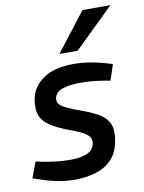

<svg xmlns="http://www.w3.org/2000/svg" viewBox="-86 -804 655 871"><g transform="rotate(-10 241.5 -368.0)"><path d="M191.1 7.5Q145 7.5 107.8 -0.1Q70.6 -7.7 33.4 -20.4L-0.9 -31.9L26.4 -104.5L57.3 -98.1Q90.5 -91.6 123.1 -88.2Q155.7 -84.8 186.9 -84.8Q230.3 -84.8 260.1 -97.4Q289.9 -110.1 295.8 -139Q298.6 -154.1 292.7 -166.6Q286.9 -179.1 265.2 -191.8Q243.6 -204.5 198.9 -220.2Q145.5 -240.1 114.4 -261.7Q83.3 -283.3 73.4 -312.9Q63.5 -342.4 71.5 -384.8Q82.5 -441.7 133.8 -476.1Q185.2 -510.6 273 -510.6Q309.3 -510.6 348.1 -504.3Q386.8 -498 419.9 -487.8L448.7 -479L424.5 -406.7L402.8 -410.8Q370.8 -416.1 343.6 -418.7Q316.5 -421.3 293.4 -421.3Q237.2 -421.3 205.3 -410.1Q173.5 -398.8 168.1 -372.3Q165.3 -357 172.9 -345.7Q180.5 -334.4 205 -322.5Q229.5 -310.6 278.2 -292.9Q330.4 -274.4 359.2 -253.8Q388.1 -233.3 397.2 -204.4Q406.2 -175.4 397.5 -131.8Q388.1 -79.3 357.3 -48.4Q326.5 -17.6 283 -5.1Q239.5 7.5 191.1 7.5ZM217.5 -566.3 355.2 -744.3H483.9L301.5 -566.3Z"/></g></svg>

Font: REM Medium
Style: Italic
Weight: 500
Italic angle: -11°
Designer: Octavio Pardo
Foundry: Ashler Design
Version: Version 1.005;gftools[0.9.28]